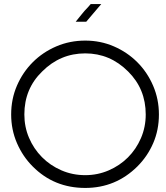

<svg xmlns="http://www.w3.org/2000/svg" viewBox="-20 -920 817 946"><path d="M400 -720Q475 -720 541 -691.5Q607 -663 656.5 -613.5Q706 -564 734.5 -497.5Q763 -431 763 -356Q763 -280 735 -215Q707 -150 657 -100Q550 6 400 6Q246 6 141 -100Q92 -149 63.5 -215Q35 -281 35 -356Q35 -432 63.5 -498Q92 -564 141.5 -613.5Q191 -663 257.5 -691.5Q324 -720 400 -720ZM611 -568Q522 -657 400 -657Q277 -657 188 -568Q100 -483 100 -356Q100 -295 123 -241Q146 -187 186.5 -146Q227 -105 282 -81Q337 -57 400 -57Q461 -57 515.5 -80.5Q570 -104 610.5 -144.5Q651 -185 674.5 -239.5Q698 -294 698 -356Q698 -482 611 -568ZM479 -900Q467 -886 458 -875.5Q449 -865 441 -855.5Q433 -846 424.5 -836Q416 -826 405 -813H353Q370 -834 380 -846.5Q390 -859 397 -867Q410 -880 427 -900Z"/></svg>

Font: Fundamental  Brigade Scvhlank
Style: Regular
Weight: 100
Designer: Peter Wiegel, original typeface by Arno Drescher 1935
Foundry: Peter Wiegel
Version: Version 0.000 2012 initial release